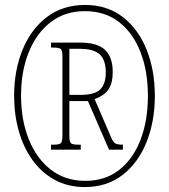

<svg xmlns="http://www.w3.org/2000/svg" viewBox="-20 -745 682 775"><path d="M322 10Q254 10 201 -19Q148 -48 111.5 -98.5Q75 -149 56 -215.5Q37 -282 37 -358Q37 -461 71 -544Q105 -627 169 -676Q233 -725 323 -725Q413 -725 476 -676Q539 -627 572 -544Q605 -461 605 -358Q605 -255 571.5 -171.5Q538 -88 475 -39Q412 10 322 10ZM325 -15Q405 -15 461.5 -59.5Q518 -104 547.5 -181.5Q577 -259 577 -358Q577 -458 547 -535Q517 -612 460.5 -656Q404 -700 323 -700Q242 -700 184.5 -655.5Q127 -611 96 -534Q65 -457 65 -359Q65 -260 96.5 -182Q128 -104 186 -59.5Q244 -15 325 -15ZM186 -141V-161H195Q219 -161 225.5 -167Q232 -173 232 -196V-518Q232 -541 225.5 -547Q219 -553 195 -553H186V-573H305Q373 -573 404 -543.5Q435 -514 435 -455Q435 -416 423.5 -394Q412 -372 395.5 -361.5Q379 -351 362 -345L430 -187Q437 -171 445.5 -166Q454 -161 476 -161V-141H420L335 -337H260V-196Q260 -173 266.5 -167Q273 -161 296 -161H306V-141ZM304 -362Q364 -362 385.5 -385Q407 -408 407 -452Q407 -502 383 -525Q359 -548 302 -548H260V-362Z"/></svg>

Font: Noto Serif Tamil ExtraCondensed Thin
Style: Italic
Weight: 100
Width: 2
Italic angle: -12°
Designer: Indian Type Foundry, Tom Grace, and the Monotype Design Team
Foundry: Monotype Imaging Inc.
Version: Version 2.003; ttfautohint (v1.8.4.7-5d5b)